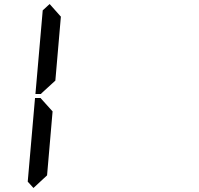

<svg xmlns="http://www.w3.org/2000/svg" viewBox="-20 -975 984 950"><path d="M145.5 -44.9 117.2 -76.2 153.3 -490.2H180.7L184.6 -485.4L240.2 -423.8L212.9 -107.4ZM186.5 -514.6 182.6 -509.8H155.3L191.4 -923.8L225.6 -955.1L281.2 -892.6L253.9 -576.2Z"/></svg>

Font: my7seg
Style: Book
Weight: 400
Italic angle: -5°
Designer: Keshikan(Twitter:@keshinomi_88pro)
Version: Version 0.46